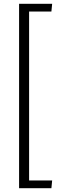

<svg xmlns="http://www.w3.org/2000/svg" viewBox="-20 -868 322 1016"><path d="M81 -848H256L252 -807H134V87H256L252 128H81Z"/></svg>

Font: Murecho Thin Light
Style: Regular
Weight: 300
Version: Version 1.010